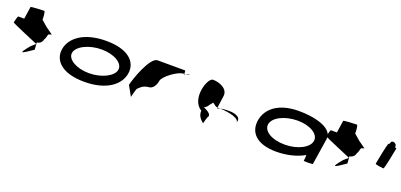

<svg xmlns="http://www.w3.org/2000/svg" viewBox="12 -1493 4918 2352"><g transform="rotate(20 2471.0 -317.0)"><path d="M10 -382C8 -371 367 -226 359 -226L303 -177C185 -34 219 -54 366 -154L359 -246C375 -246 424 -261 432 -314C439 -314 455 -371 457 -382C459 -392 506 -400 499 -400L404 -468L330 -533C331 -540 330 -642 311 -642C292 -642 140 -636 139 -628L115 -468H37C30 -468 12 -392 10 -382Z M678 -274C655 -121 779 8 1069 8C1359 8 1520 -121 1543 -274C1567 -428 1445 -556 1155 -556C865 -556 702 -428 678 -274ZM808 -274C822 -362 971 -438 1137 -438C1303 -438 1427 -362 1413 -274C1400 -188 1253 -111 1087 -111C921 -111 795 -188 808 -274Z M1598 -145 1671 -14C1670 -6 1698 -135 1709 -135C1720 -142 1754 -194 1834 -201C1886 -201 1922 -258 1931 -318C1940 -378 2108 -501 2176 -501C2176 -501 2181 -502 2189 -503C2190 -520 2189 -546 2183 -546C2183 -546 1967 -547 1825 -547C1727 -547 1615 -225 1598 -145ZM2189 -503C2189 -498 2188 -494 2188 -491C2188 -494 2195 -500 2205 -505C2199 -504 2194 -504 2189 -503ZM2205 -505C2236 -510 2276 -517 2249 -517C2233 -517 2217 -511 2205 -505Z M2540 -149C2528 -68 2612 -14 2612 -14C2611 -6 2635 -112 2646 -112C2665 -171 2527 -200 2562 -208C2598 -208 2636 -314 2628 -261C2639 -331 2663 -256 2712 -254C2716 -281 2724 -346 2734 -409C2749 -510 2629 -556 2545 -556C2474 -556 2373 -250 2540 -149ZM2712 -254C2713 -246 2716 -242 2718 -241C2717 -237 2716 -246 2746 -254ZM2746 -254C2767 -259 2802 -264 2864 -264C2956 -264 3022 -228 2996 -170L2993 -149C3020 -215 2875 -250 2746 -254Z M3231 -274C3207 -118 3308 8 3574 8C3713 8 3846 -28 3933 -80C3938 -76 3928 -4 3928 -4C3927 3 4046 2 4047 -5L4100 -347C4123 -500 3866 -558 3660 -556C3394 -554 3255 -430 3231 -274ZM3365 -274C3379 -366 3525 -440 3691 -440C3855 -440 3977 -366 3963 -274C3949 -184 3807 -109 3640 -109C3468 -109 3351 -184 3365 -274Z M4086 -382C4084 -371 4443 -226 4435 -226L4379 -177C4261 -34 4295 -54 4442 -154L4435 -246C4451 -246 4500 -261 4508 -314C4515 -314 4531 -371 4533 -382C4535 -392 4582 -400 4575 -400L4480 -468L4406 -533C4407 -540 4406 -642 4387 -642C4368 -642 4216 -636 4215 -628L4191 -468H4113C4106 -468 4088 -392 4086 -382Z M4769 -272C4767 -260 4864 -249 4877 -249C4889 -249 4940 -518 4942 -530C4943 -534 4935 -538 4922 -541C4924 -548 4925 -556 4922 -564C4916 -588 4889 -602 4865 -594C4859 -594 4850 -578 4841 -554H4834C4821 -554 4771 -284 4769 -272Z"/></g></svg>

Font: Ampere
Style: UltExtIta
Weight: 400
Version: Version 1